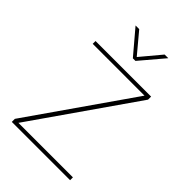

<svg xmlns="http://www.w3.org/2000/svg" viewBox="-269 -1044 1153 1153"><g transform="rotate(45 307.5 -467.5)"><path d="M176 -935H207L315 -806L423 -935H454L326 -784H304ZM60 -26 512 -675H72V-699H544V-673L92 -24H555V0H60Z"/></g></svg>

Font: Prompt Thin
Style: Regular
Weight: 250
Designer: Katatrad Team
Foundry: CadsonDemak
Version: Version 1.001